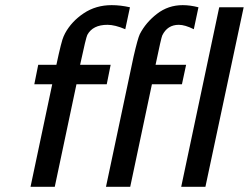

<svg xmlns="http://www.w3.org/2000/svg" viewBox="-20 -723 963 743"><path d="M98.1 0 182.1 -397H112.8L127.9 -472.2H198.2Q218.3 -566.4 226.1 -582Q228 -586.9 231.9 -594.2Q256.8 -640.1 304 -671.6Q351.1 -703.1 412.1 -703.1Q446.3 -703.1 482.9 -694.8L464.8 -609.9Q424.8 -627 396 -627Q338.9 -627 317.9 -587.9Q313 -579.1 290 -472.2H408.2L393.1 -397H275.9L191.9 0ZM390.1 0 497.1 -504.9Q513.2 -574.7 521 -590.8Q543.9 -635.7 587.4 -669.4Q630.9 -703.1 687 -703.1Q715.8 -703.1 748 -694.8L730 -609.9Q695.8 -627 671.9 -627Q627.9 -627 607.9 -585.9Q604 -578.1 582 -472.2H700.2L684.1 -397H567.9L483.9 0ZM681.2 0 828.1 -693.8 829.1 -694.8H922.9L774.9 0Z"/></svg>

Font: CMU Bright
Style: SemiBoldOblique
Weight: 600
Italic angle: -12°
Version: Version 0.7.0